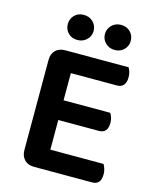

<svg xmlns="http://www.w3.org/2000/svg" viewBox="-120 -885 784 969"><g transform="rotate(15 272.5 -401.0)"><path d="M152 2Q120 2 101.5 -17Q83 -36 83 -68V-538Q83 -570 101.5 -588.5Q120 -607 152 -607H483Q488 -599 492 -586Q496 -573 496 -557Q496 -531 484 -517Q472 -503 451 -503H209V-361H453Q458 -353 462.5 -340.5Q467 -328 467 -312Q467 -258 421 -258H209V-103H487Q492 -95 496.5 -81.5Q501 -68 501 -52Q501 2 455 2ZM197 -673Q167 -673 148.5 -692Q130 -711 130 -738Q130 -766 148.5 -785Q167 -804 197 -804Q226 -804 245.5 -785Q265 -766 265 -738Q265 -711 245.5 -692Q226 -673 197 -673ZM392 -673Q363 -673 343.5 -692Q324 -711 324 -738Q324 -766 343.5 -785Q363 -804 392 -804Q421 -804 440 -785Q459 -766 459 -738Q459 -711 440 -692Q421 -673 392 -673Z"/></g></svg>

Font: Baloo 2 Latin SemiBold
Style: Regular
Weight: 400
Designer: Sarang Kulkarni and Ek Type
Foundry: Ek Type
Version: Version 1.001